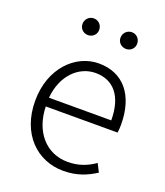

<svg xmlns="http://www.w3.org/2000/svg" viewBox="-140 -843 817 950"><g transform="rotate(20 269.0 -367.5)"><path d="M304 13C381 13 431 -12 474 -39L452 -82C412 -54 367 -36 310 -36C195 -36 118 -127 115 -257H493C495 -270 496 -284 496 -299C496 -455 419 -547 290 -547C169 -547 56 -439 56 -266C56 -91 167 13 304 13ZM115 -303C126 -425 204 -497 291 -497C384 -497 443 -432 443 -303ZM190 -660C215 -660 234 -679 234 -703C234 -728 215 -748 190 -748C165 -748 146 -728 146 -703C146 -679 165 -660 190 -660ZM391 -660C415 -660 434 -679 434 -703C434 -728 415 -748 391 -748C365 -748 346 -728 346 -703C346 -679 365 -660 391 -660Z"/></g></svg>

Font: Genne Gothic Light
Style: Regular
Weight: 300
Designer: Ryoko NISHIZUKA (kana & ideographs); Paul D. Hunt (Latin, Greek & Cyrillic); Wenlong ZHANG (bopomofo); Sandoll Communica
Foundry: Adobe Systems Incorporated
Version: Version 1.004;PS 1.004;hotconv 16.6.51;makeotf.lib2.5.65220